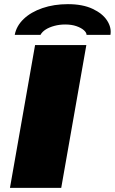

<svg xmlns="http://www.w3.org/2000/svg" viewBox="-20 -905 553 925"><path d="M28 0 149 -688H396L275 0ZM51 -737Q59 -780 94 -813.5Q129 -847 184.5 -866Q240 -885 307 -885Q378 -885 426 -862.5Q474 -840 496 -806Q518 -772 512 -737H397Q397 -748 384 -759.5Q371 -771 348 -779Q325 -787 294 -787Q267 -787 242.5 -780.5Q218 -774 200.5 -763Q183 -752 175 -737Z"/></svg>

Font: Archivo Expanded Black
Style: Italic
Weight: 900
Width: 7
Italic angle: -10°
Designer: Hector Gatti
Foundry: Omnibus-Type
Version: Version 2.001